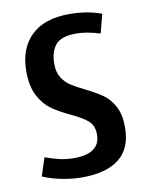

<svg xmlns="http://www.w3.org/2000/svg" viewBox="-75 -689 589 754"><g transform="rotate(-10 219.0 -312.5)"><path d="M266.6 -552.7Q206.1 -552.7 183.6 -525.4Q161.1 -498 161.1 -449.2Q161.1 -417 174.8 -395Q188.5 -373 209 -359.9Q229.5 -346.7 263.7 -330.1Q304.7 -309.6 330.6 -291.5Q356.4 -273.4 374 -240.7Q391.6 -208 391.6 -157.2Q391.6 -73.2 340.3 -32.7Q289.1 7.8 192.4 7.8Q153.3 7.8 111.3 -0.5Q69.3 -8.8 36.1 -23.4L59.6 -95.7Q89.8 -85 116.7 -78.6Q143.6 -72.3 173.8 -72.3Q278.3 -72.3 278.3 -148.4Q278.3 -183.6 256.8 -202.6Q235.4 -221.7 188.5 -243.2Q143.6 -264.6 115.7 -284.7Q87.9 -304.7 67.9 -342.3Q47.9 -379.9 47.9 -440.4Q47.9 -530.3 100.1 -581.5Q152.3 -632.8 252.9 -632.8Q324.2 -632.8 380.9 -611.3L361.3 -536.1Q307.6 -552.7 266.6 -552.7Z"/></g></svg>

Font: Sudo
Style: Bold
Weight: 700
Monospace: yes
Designer: Jens Kutilek
Foundry: Jens Kutilek
Version: Version 0.040